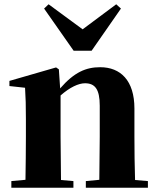

<svg xmlns="http://www.w3.org/2000/svg" viewBox="-20 -877 737 897"><path d="M207 -857 186 -837 324 -640H408L545 -837L523 -857L366 -740ZM443 0H671V-31L611 -36C609 -94 608 -179 608 -238V-370C608 -501 543 -563 448 -563C382 -563 327 -540 261 -464L255 -553L242 -562L24 -499V-475L97 -467C100 -419 101 -386 101 -321V-238C101 -182 100 -96 99 -37L33 -31V0H323V-31L265 -36L263 -238V-431C306 -469 347 -488 377 -488C424 -488 446 -460 446 -383V-238L444 -37L381 -31V0Z"/></svg>

Font: Noto Serif CJK HK Black
Style: Regular
Weight: 900
Designer: Ryoko NISHIZUKA 西塚涼子 (kana & ideographs); Frank Grießhammer (Latin, Greek & Cyrillic); Wenlong ZHANG 张文龙 (bopomofo); San
Foundry: Adobe
Version: Version 2.001;hotconv 1.1.0;makeotfexe 2.6.0